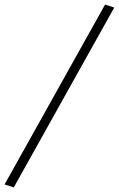

<svg xmlns="http://www.w3.org/2000/svg" viewBox="-85 -763 518 837"><path d="M-25 54 -65 41 373 -743 413 -730Z"/></svg>

Font: Nunito Sans 10pt Expanded ExtraLight
Style: Italic
Weight: 250
Width: 7
Italic angle: -9°
Designer: Vernon Adams
Foundry: Vernon Adams
Version: Version 3.101;gftools[0.9.27]